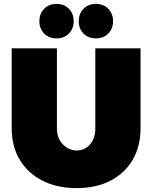

<svg xmlns="http://www.w3.org/2000/svg" viewBox="-20 -949 781 985"><path d="M272 -291Q272 -239 303 -208Q334 -177 374 -177Q414 -177 441.5 -208Q469 -239 469 -291V-701H701V-291Q701 -198 660.5 -129Q620 -60 546.5 -22Q473 16 373 16Q273 16 198 -22Q123 -60 81.5 -129Q40 -198 40 -291V-701H272ZM270 -929Q309 -929 333.5 -904Q358 -879 358 -840Q358 -802 333.5 -777Q309 -752 270 -752Q231 -752 206.5 -777Q182 -802 182 -840Q182 -879 206.5 -904Q231 -929 270 -929ZM472 -929Q511 -929 535.5 -904Q560 -879 560 -840Q560 -802 535.5 -777Q511 -752 472 -752Q433 -752 408.5 -777Q384 -802 384 -840Q384 -879 408.5 -904Q433 -929 472 -929Z"/></svg>

Font: Alexandria Black
Style: Regular
Weight: 900
Designer: Mohamed Gaber
Foundry: Kief Type Foundry
Version: Version 5.100